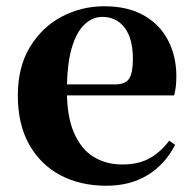

<svg xmlns="http://www.w3.org/2000/svg" viewBox="-20 -577 619 614"><path d="M320 17Q237 17 173.5 -16.5Q110 -50 73.5 -114.5Q37 -179 37 -272Q37 -363 76 -427Q115 -491 178 -524Q241 -557 313 -557Q389 -557 440.5 -527.5Q492 -498 518 -447Q544 -396 544 -333Q544 -299 537 -272H101V-307H347Q381 -307 393 -325.5Q405 -344 405 -388Q405 -454 378.5 -488.5Q352 -523 307 -523Q276 -523 250 -498.5Q224 -474 209 -422Q194 -370 194 -286Q194 -204 217 -151.5Q240 -99 280 -75Q320 -51 371 -51Q424 -51 459.5 -71.5Q495 -92 521 -127L540 -114Q508 -51 452 -17Q396 17 320 17Z"/></svg>

Font: Noto Serif TC ExtraBold
Style: Regular
Weight: 800
Designer: Ryoko NISHIZUKA 西塚涼子 (kana & ideographs); Frank Grießhammer (Latin, Greek & Cyrillic); Wenlong ZHANG 张文龙 (bopomofo); San
Foundry: Adobe
Version: Version 2.002-H1;hotconv 1.1.0;makeotfexe 2.6.0